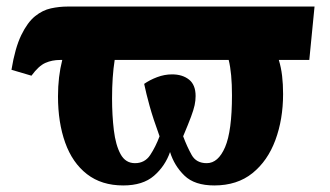

<svg xmlns="http://www.w3.org/2000/svg" viewBox="-20 -556 1006 586"><path d="M76 -325 15 -343Q26 -410 45 -449Q64 -488 87 -506.5Q110 -525 135.5 -530.5Q161 -536 186 -536H940L924 -373H831Q838 -350 841 -324.5Q844 -299 844 -269Q844 -192 820.5 -128.5Q797 -65 750.5 -27.5Q704 10 634 10Q574 10 543 -20Q512 -50 499 -92Q484 -49 450 -19.5Q416 10 356 10Q290 10 245.5 -24.5Q201 -59 179 -120.5Q157 -182 157 -262Q157 -322 170 -373H163Q139 -373 118.5 -364Q98 -355 76 -325ZM611 -58Q646 -58 667 -107Q688 -156 688 -265Q688 -333 678 -373H330Q322 -322 322 -256Q322 -204 327.5 -158.5Q333 -113 348 -85.5Q363 -58 392 -58Q422 -58 438.5 -83Q455 -108 467 -140Q447 -195 436.5 -233Q426 -271 420 -300Q437 -312 459.5 -320.5Q482 -329 505 -329Q537 -329 557 -313Q577 -297 577 -263Q577 -249 574 -235Q571 -221 563 -199.5Q555 -178 539 -140Q551 -108 565 -83Q579 -58 611 -58Z"/></svg>

Font: Noto Serif Condensed Black
Style: Regular
Weight: 900
Width: 3
Designer: Monotype Design Team
Foundry: Monotype Imaging Inc.
Version: Version 2.015; ttfautohint (v1.8.4.7-5d5b)